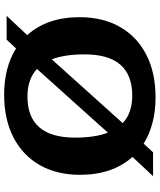

<svg xmlns="http://www.w3.org/2000/svg" viewBox="58 -817 771 927"><g transform="rotate(90 443.5 -353.5)"><path d="M450.5 -719Q517 -719 573 -704.2Q629 -689.5 673.5 -661.5L715.5 -707H830.5L737.5 -607.5Q824 -511.5 824 -354.5Q824 -242.5 777.2 -160.2Q730.5 -78 643.5 -33Q556.5 12 437 12Q370 12 314 -2.8Q258 -17.5 214 -45.5L171.5 0H56.5L149.5 -99.5Q63 -195.5 63 -352.5Q63 -465 110 -547.2Q157 -629.5 243.8 -674.2Q330.5 -719 450.5 -719ZM242.5 -376.5Q242.5 -280.5 266.5 -218L574.5 -560.5Q525.5 -606.5 441.5 -606.5Q242.5 -606.5 242.5 -376.5ZM446 -100.5Q644.5 -100.5 644.5 -330.5Q644.5 -426.5 620.5 -489L313 -146.5Q362 -100.5 446 -100.5Z"/></g></svg>

Font: Newsreader Caption SemiBold
Style: Regular
Weight: 600
Designer: Hugues Gentile
Foundry: Production Type
Version: Version 1.001